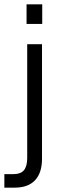

<svg xmlns="http://www.w3.org/2000/svg" viewBox="-50 -710 296 882"><path d="M72 -690H144V-600H72ZM-30 90H11Q45 90 60 72Q75 54 75 15V-507H143V19Q143 84 111 118Q79 152 18 152H-30Z"/></svg>

Font: D-DIN
Style: Regular
Weight: 400
Designer: Charles Nix
Foundry: Datto Inc.
Version: Version 1.00